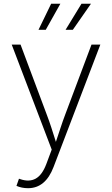

<svg xmlns="http://www.w3.org/2000/svg" viewBox="-20 -780 588 1008"><path d="M66.4 195.8 79.6 158.2 85.4 160.2Q133.3 176.8 167.5 157.7Q201.7 138.7 223.6 80.1L251.5 5.4L41.5 -545.9H87.9L224.1 -182.1Q238.3 -145 250.2 -108.2Q262.2 -71.3 273.4 -35.2Q285.6 -71.3 297.6 -108.2Q309.6 -145 323.7 -182.1L460.4 -545.9H506.8L261.2 96.7Q218.8 208 127.4 208Q93.8 208 66.4 195.8ZM362.3 -623.5H324.2L407.7 -760.3H457.5ZM220.2 -623.5H182.1L248.5 -760.3H296.9Z"/></svg>

Font: Inter Extra Light
Style: Regular
Weight: 200
Designer: Rasmus Andersson
Foundry: rsms
Version: Version 4.000;git-3c8e0fc